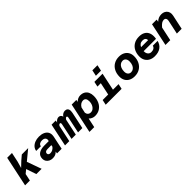

<svg xmlns="http://www.w3.org/2000/svg" viewBox="382 -2510 4420 4420"><g transform="rotate(-45 2592.0 -299.5)"><path d="M141 -740H297L248 -508L202 -347L325 -464L433 -556H640L395 -354L522 0H350L266 -248L177 -175L140 0H-16Z M1031 -51Q1000 -18 963.5 -3Q927 12 876 12Q825 12 784 -9Q743 -30 719.5 -66.5Q696 -103 696 -147Q696 -246 764.5 -290.5Q833 -335 945 -335H1089L1093 -352Q1096 -364 1096 -375Q1096 -413 1067.5 -435.5Q1039 -458 993 -458Q944 -458 913.5 -439Q883 -420 876 -379H725Q731 -434 768.5 -477Q806 -520 866.5 -544Q927 -568 1000 -568Q1076 -568 1132 -545Q1188 -522 1218 -479.5Q1248 -437 1248 -379Q1248 -350 1243 -329L1174 0H1023ZM920 -111Q960 -111 994 -129Q1028 -147 1057 -183L1066 -227L938 -226Q898 -226 876 -209.5Q854 -193 854 -164Q854 -140 871.5 -125.5Q889 -111 920 -111Z M1793 -413Q1793 -442 1770 -442Q1745 -442 1720 -401L1635 0H1496L1579 -392Q1581 -400 1581 -412Q1581 -427 1574.5 -434.5Q1568 -442 1557 -442Q1544 -442 1532 -433Q1520 -424 1509 -404L1423 0H1284L1402 -556H1538L1528 -501Q1551 -533 1580 -550.5Q1609 -568 1639 -568Q1672 -568 1694.5 -549.5Q1717 -531 1724 -497Q1748 -531 1779 -549.5Q1810 -568 1847 -568Q1889 -568 1915 -542.5Q1941 -517 1941 -464Q1941 -441 1935 -409L1848 0H1708L1791 -392Q1793 -400 1793 -413Z M2558 -336Q2558 -237 2522 -158Q2486 -79 2417.5 -33.5Q2349 12 2254 12Q2213 12 2172.5 -5.5Q2132 -23 2106 -53L2057 178H1901L2057 -556H2208L2199 -501Q2227 -532 2265.5 -550Q2304 -568 2345 -568Q2414 -568 2462 -539Q2510 -510 2534 -457.5Q2558 -405 2558 -336ZM2241 -116Q2287 -116 2323 -144Q2359 -172 2379 -219Q2399 -266 2399 -320Q2399 -440 2307 -440Q2266 -440 2229.5 -415Q2193 -390 2169 -347L2139 -209Q2144 -167 2171.5 -141.5Q2199 -116 2241 -116Z M2635 -126H2815L2879 -430H2769L2796 -556H3062L2971 -126H3153L3126 0H2608ZM2951 -777H3117L3086 -631H2920Z M3288 -229Q3288 -331 3328 -408Q3368 -485 3439.5 -526.5Q3511 -568 3604 -568Q3682 -568 3740 -538Q3798 -508 3829.5 -453.5Q3861 -399 3861 -327Q3861 -225 3821 -148Q3781 -71 3710 -29.5Q3639 12 3546 12Q3467 12 3409 -18Q3351 -48 3319.5 -102.5Q3288 -157 3288 -229ZM3550 -114Q3595 -114 3629.5 -139.5Q3664 -165 3683 -211.5Q3702 -258 3702 -321Q3702 -357 3689 -384.5Q3676 -412 3653 -427Q3630 -442 3600 -442Q3555 -442 3520 -416.5Q3485 -391 3466 -344.5Q3447 -298 3447 -235Q3447 -199 3460 -171.5Q3473 -144 3496.5 -129Q3520 -114 3550 -114Z M3940 -235Q3940 -330 3977 -405.5Q4014 -481 4085.5 -524.5Q4157 -568 4258 -568Q4339 -568 4394.5 -539.5Q4450 -511 4478.5 -458Q4507 -405 4507 -332Q4507 -292 4500 -254H4098V-243Q4098 -206 4111.5 -176.5Q4125 -147 4150 -130Q4175 -113 4210 -113Q4264 -113 4296 -135Q4328 -157 4336 -194H4492Q4469 -96 4395.5 -42Q4322 12 4199 12Q4126 12 4067 -17Q4008 -46 3974 -102Q3940 -158 3940 -235ZM4349 -361Q4351 -400 4326 -423.5Q4301 -447 4251 -447Q4203 -447 4171 -424Q4139 -401 4121 -361Z M5001 -370Q5001 -402 4984.5 -420Q4968 -438 4938 -438Q4899 -438 4863 -415Q4827 -392 4782 -338L4710 0H4554L4672 -556H4823L4813 -496Q4852 -534 4894 -551Q4936 -568 4988 -568Q5038 -568 5077.5 -547.5Q5117 -527 5139.5 -490Q5162 -453 5162 -403Q5162 -379 5156 -352L5081 0H4925L4998 -342Q5001 -357 5001 -370Z"/></g></svg>

Font: Azeret Mono
Style: Bold Italic
Weight: 700
Italic angle: -12°
Designer: Martin Vácha
Foundry: Displaay
Version: Version 1.000; Glyphs 3.0.3, build 3074